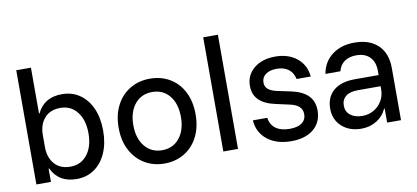

<svg xmlns="http://www.w3.org/2000/svg" viewBox="-67 -925 2516 1159"><g transform="rotate(-10 1191.5 -345.0)"><path d="M321.7 10Q211.7 10 168.3 -81.7H165V0H75.8V-700H165.8V-419.2H169.2Q211.7 -510 321.7 -510Q384.2 -510 430.8 -477.5Q477.5 -445 503.3 -386.7Q529.2 -328.3 529.2 -250Q529.2 -172.5 503.3 -113.8Q477.5 -55 430.8 -22.5Q384.2 10 321.7 10ZM297.5 -70Q362.5 -70 400.8 -119.2Q439.2 -168.3 439.2 -250Q439.2 -331.7 400.8 -380.8Q362.5 -430 297.5 -430Q235 -430 200.4 -390.4Q165.8 -350.8 165.8 -286.7V-213.3Q165.8 -149.2 200.4 -109.6Q235 -70 297.5 -70Z M860 10Q792.5 10 739.2 -22.1Q685.8 -54.2 655 -112.5Q624.2 -170.8 624.2 -250Q624.2 -330 655 -388.3Q685.8 -446.7 739.2 -478.3Q792.5 -510 860 -510Q929.2 -510 982.5 -478.3Q1035.8 -446.7 1065.8 -388.3Q1095.8 -330 1095.8 -250Q1095.8 -170.8 1065.4 -112.1Q1035 -53.3 981.7 -21.7Q928.3 10 860 10ZM860 -71.7Q926.7 -71.7 966.3 -120.4Q1005.8 -169.2 1005.8 -250Q1005.8 -331.7 966.3 -380Q926.7 -428.3 860 -428.3Q794.2 -428.3 754.2 -380Q714.2 -331.7 714.2 -250Q714.2 -169.2 754.2 -120.4Q794.2 -71.7 860 -71.7Z M1221.7 0V-700H1311.7V0Z M1637.5 10Q1547.5 10 1491.2 -34.6Q1435 -79.2 1430 -154.2H1518.3Q1524.2 -110.8 1555.8 -87.9Q1587.5 -65 1640.8 -65Q1690 -65 1715.8 -84.2Q1741.7 -103.3 1741.7 -138.3Q1741.7 -193.3 1665.8 -209.2L1583.3 -227.5Q1448.3 -255.8 1448.3 -360.8Q1448.3 -427.5 1498.3 -468.8Q1548.3 -510 1629.2 -510Q1709.2 -510 1761.2 -467.9Q1813.3 -425.8 1820 -354.2H1733.3Q1725 -393.3 1697.1 -414.6Q1669.2 -435.8 1625 -435.8Q1582.5 -435.8 1557.5 -417.5Q1532.5 -399.2 1532.5 -367.5Q1532.5 -342.5 1550 -327.1Q1567.5 -311.7 1605.8 -303.3L1689.2 -285.8Q1757.5 -270.8 1791.2 -236.3Q1825 -201.7 1825 -145.8Q1825 -74.2 1775 -32.1Q1725 10 1637.5 10Z M2068.3 9.2Q1994.2 9.2 1947.9 -32.9Q1901.7 -75 1901.7 -141.7Q1901.7 -212.5 1947.9 -252.1Q1994.2 -291.7 2079.2 -291.7H2225V-316.7Q2225 -371.7 2195.4 -402.1Q2165.8 -432.5 2112.5 -432.5Q2068.3 -432.5 2039.6 -412.1Q2010.8 -391.7 2001.7 -354.2H1910Q1922.5 -426.7 1977.5 -468.3Q2032.5 -510 2114.2 -510Q2206.7 -510 2258.8 -460Q2310.8 -410 2310.8 -319.2V0H2225.8V-86.7H2222.5Q2203.3 -42.5 2161.7 -16.7Q2120 9.2 2068.3 9.2ZM2086.7 -65.8Q2125.8 -65.8 2157.1 -84.2Q2188.3 -102.5 2206.7 -133.8Q2225 -165 2225 -203.3V-223.3H2085Q2036.7 -223.3 2011.2 -202.9Q1985.8 -182.5 1985.8 -145.8Q1985.8 -109.2 2013.3 -87.5Q2040.8 -65.8 2086.7 -65.8Z"/></g></svg>

Font: Funnel Sans
Style: Regular
Weight: 400
Designer: NORD ID, Kristian Moeller
Foundry: Dicotype
Version: Version 1.000